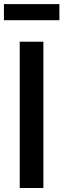

<svg xmlns="http://www.w3.org/2000/svg" viewBox="-20 -935 316 955"><path d="M195.8 -727.5H78.1V0H195.8ZM275.4 -914.6H-0.5V-834.5H275.4Z"/></svg>

Font: Raveo Medium
Style: Regular
Weight: 500
Designer: Jakub Foglar, Rasmus Andersson (Inter)
Foundry: Jakubfoglar.com
Version: Version 1.100;Glyphs 3.2.3 (3260)